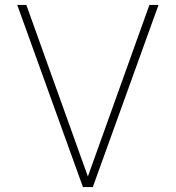

<svg xmlns="http://www.w3.org/2000/svg" viewBox="-20 -760 714 780"><path d="M317 0 50 -740H87L337 -43L587 -740H624L357 0Z"/></svg>

Font: Be Vietnam Pro Thin
Style: Regular
Weight: 100
Designer: Lam Bao, Tony Le, Vietanh Nguyen
Foundry: Yellow Type Foundry
Version: Version 1.002; ttfautohint (v1.8.3)